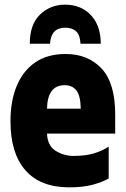

<svg xmlns="http://www.w3.org/2000/svg" viewBox="-20 -795 540 825"><path d="M277 10Q154 10 89.5 -63Q25 -136 25 -274Q25 -361 52 -426Q79 -491 131.5 -527Q184 -563 262 -563Q358 -563 416.5 -500.5Q475 -438 475 -303V-221H182Q184 -169 219 -147Q254 -125 297 -125Q347 -125 383.5 -136Q420 -147 447 -165V-28Q419 -12 377.5 -1Q336 10 277 10ZM327 -328Q326 -383 308.5 -406Q291 -429 258 -429Q184 -429 182 -328ZM260 -775Q328 -775 370.5 -730Q413 -685 413 -607H326Q324 -645 307 -660.5Q290 -676 260 -676Q199 -676 195 -607H108Q108 -690 152 -732.5Q196 -775 260 -775Z"/></svg>

Font: Noto Sans Mono ExtraCondensed Black
Style: Regular
Weight: 900
Width: 2
Designer: Monotype Design Team
Foundry: Monotype Imaging Inc.
Version: Version 2.014